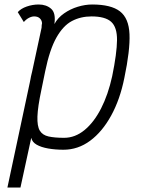

<svg xmlns="http://www.w3.org/2000/svg" viewBox="-20 -652 640 854"><path d="M390 -632Q474 -632 513.5 -601.5Q553 -571 556 -500Q559 -429 533 -305Q514 -210 474.5 -138Q435 -66 381 -26Q327 14 262 14Q226 14 194.5 8.5Q163 3 143 -8.5Q123 -20 119 -39L71 182H13L113 -287Q114 -293 115.5 -299.5Q117 -306 118 -313Q119 -318 120.5 -323.5Q122 -329 123 -334L165 -529Q165 -535 165.5 -540Q166 -545 167 -549Q166 -562 157 -570.5Q148 -579 132 -579Q121 -579 108.5 -572.5Q96 -566 86 -554L59 -598Q73 -614 99 -623Q125 -632 152 -632Q186 -632 207.5 -613Q229 -594 222 -545Q237 -573 265 -592.5Q293 -612 326 -622Q359 -632 390 -632ZM479 -313Q500 -416 500.5 -473.5Q501 -531 474.5 -555Q448 -579 387 -579Q339 -579 300 -558.5Q261 -538 231 -485Q201 -432 181 -335L164 -252Q148 -177 146.5 -134Q145 -91 157 -71Q169 -51 196 -45Q223 -39 265 -39Q314 -39 356 -73.5Q398 -108 429.5 -169.5Q461 -231 479 -313Z"/></svg>

Font: Victor Mono Thin ExtraLight
Style: Italic
Weight: 250
Italic angle: -12°
Monospace: yes
Version: Version 1.561;gftools[0.9.30]